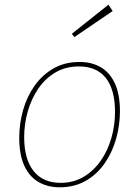

<svg xmlns="http://www.w3.org/2000/svg" viewBox="-20 -792 592 818"><path d="M319 -528Q371 -528 409.5 -505.5Q448 -483 469.5 -436.5Q491 -390 491 -318Q491 -258 474.5 -200Q458 -142 425.5 -95.5Q393 -49 345 -21.5Q297 6 234 6Q184 6 145 -16Q106 -38 84 -85Q62 -132 62 -205Q62 -266 78.5 -323.5Q95 -381 127.5 -427Q160 -473 208 -500.5Q256 -528 319 -528ZM316 -509Q260 -509 216.5 -483.5Q173 -458 143.5 -415Q114 -372 98.5 -318Q83 -264 83 -208Q83 -114 123 -63.5Q163 -13 238 -13Q293 -13 336 -38.5Q379 -64 409 -107Q439 -150 454.5 -204Q470 -258 470 -315Q470 -410 431 -459.5Q392 -509 316 -509ZM297 -634 286 -648 442 -772 460 -745Z"/></svg>

Font: Bitter Thin Thin
Style: Italic
Weight: 250
Italic angle: -9°
Version: Version 2.002